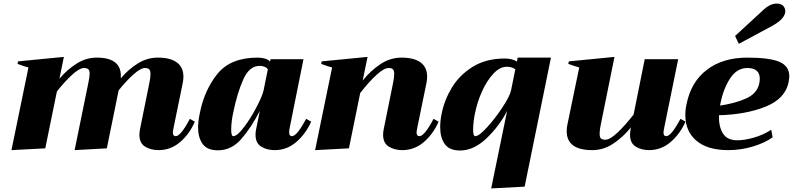

<svg xmlns="http://www.w3.org/2000/svg" viewBox="-20 -829 4431 1073"><path d="M1069 -149Q1039 -80 986.5 -35Q934 10 866 10Q823 10 791 -9.5Q759 -29 759 -76Q759 -89 762 -105L814 -362Q821 -394 821 -416Q821 -435 813.5 -442Q806 -449 790 -449Q767 -449 727.5 -414.5Q688 -380 643 -324L577 0L397 10L473 -362Q481 -400 481 -417Q481 -435 473.5 -442Q466 -449 449 -449Q425 -449 384.5 -412.5Q344 -376 298 -318L233 0L44 10L139 -452Q120 -456 78 -472L81 -486L337 -511L312 -389Q355 -440 408 -473.5Q461 -507 521 -507Q664 -507 655 -391Q697 -441 749.5 -474Q802 -507 862 -507Q932 -507 968.5 -480Q1005 -453 1005 -401Q1005 -381 1001 -364L950 -115Q946 -95 946 -89Q946 -68 962 -68Q990 -68 1041 -165Z M1087 -116Q1087 -150 1096 -193Q1121 -324 1194.5 -415.5Q1268 -507 1420 -507Q1442 -507 1461 -501.5Q1480 -496 1489 -485L1492 -498H1676L1599 -115Q1596 -102 1596 -90Q1596 -68 1611 -68Q1627 -68 1648.5 -96.5Q1670 -125 1691 -165L1719 -149Q1688 -80 1635.5 -35Q1583 10 1515 10Q1472 10 1440 -9.5Q1408 -29 1408 -76Q1408 -89 1411 -105L1432 -209Q1382 -113 1327.5 -51Q1273 11 1198 11Q1138 11 1112.5 -24.5Q1087 -60 1087 -116ZM1453 -324 1477 -442Q1471 -451 1458 -456Q1445 -461 1431 -461Q1374 -461 1340 -386Q1306 -311 1283 -198Q1279 -181 1275.5 -154Q1272 -127 1272 -105Q1272 -68 1284 -68Q1305 -68 1342.5 -117Q1380 -166 1413 -229Q1446 -292 1453 -324Z M2431 -149Q2401 -80 2348.5 -35Q2296 10 2228 10Q2185 10 2153 -9.5Q2121 -29 2121 -76Q2121 -89 2124 -105L2176 -362Q2183 -394 2183 -416Q2183 -435 2175.5 -442Q2168 -449 2152 -449Q2126 -449 2083.5 -410Q2041 -371 1993 -309L1930 0L1741 10L1836 -452Q1817 -456 1775 -472L1778 -486L2034 -511L2007 -379Q2051 -434 2106 -470.5Q2161 -507 2224 -507Q2294 -507 2330.5 -480Q2367 -453 2367 -401Q2367 -381 2363 -364L2312 -115Q2308 -95 2308 -89Q2308 -68 2324 -68Q2352 -68 2403 -165Z M2814 -209Q2771 -125 2699.5 -56.5Q2628 12 2551 12Q2491 12 2465.5 -24Q2440 -60 2440 -118Q2440 -155 2448 -193Q2463 -269 2505 -339Q2547 -409 2621.5 -455.5Q2696 -502 2802 -502Q2841 -502 2869 -485L2873 -507H3059L2912 214L2725 224ZM2836 -324 2860 -442Q2840 -456 2813 -456Q2773 -456 2736.5 -416.5Q2700 -377 2673.5 -317.5Q2647 -258 2635 -198Q2631 -181 2627.5 -154Q2624 -127 2624 -105Q2624 -68 2636 -68Q2657 -68 2702.5 -118Q2748 -168 2789 -230.5Q2830 -293 2836 -324Z M3811 -149Q3780 -80 3727.5 -35Q3675 10 3607 10Q3565 10 3533 -9.5Q3501 -29 3501 -76Q3501 -89 3504 -105L3506 -117Q3462 -63 3407.5 -26.5Q3353 10 3290 10Q3147 10 3147 -96Q3147 -116 3151 -133L3217 -452Q3200 -456 3156 -472L3159 -486L3414 -511L3338 -135Q3331 -103 3331 -82Q3331 -62 3338.5 -55Q3346 -48 3363 -48Q3388 -48 3430 -87Q3472 -126 3521 -189L3583 -498H3770L3692 -115Q3688 -95 3688 -88Q3688 -68 3703 -68Q3719 -68 3740.5 -96.5Q3762 -125 3783 -165Z M4109 -584 4088 -628 4239 -767Q4281 -809 4320 -809Q4348 -809 4359.5 -793.5Q4371 -778 4368 -758Q4363 -737 4345 -719.5Q4327 -702 4295 -684ZM4391 -402Q4391 -393 4387 -369Q4368 -277 4258.5 -233Q4149 -189 3998 -185Q3996 -122 4020 -83.5Q4044 -45 4100 -45Q4141 -45 4193.5 -60Q4246 -75 4290 -104L4298 -62Q4258 -32 4190 -11Q4122 10 4050 10Q3934 10 3872 -42.5Q3810 -95 3810 -186Q3810 -217 3817 -248Q3842 -372 3931 -439.5Q4020 -507 4156 -507Q4280 -507 4335.5 -483.5Q4391 -460 4391 -402ZM4226 -389Q4226 -449 4156 -449Q4099 -449 4061 -392Q4023 -335 4006 -250L4004 -239Q4087 -251 4149 -278.5Q4211 -306 4223 -362Q4226 -377 4226 -389Z"/></svg>

Font: Trirong Black
Style: Italic
Weight: 900
Italic angle: -12°
Designer: Katatrad Team
Foundry: CadsonDemak
Version: Version 1.001